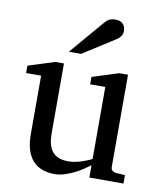

<svg xmlns="http://www.w3.org/2000/svg" viewBox="-84 -800 736 879"><g transform="rotate(10 284.5 -360.5)"><path d="M389.2 0V-57.1Q376.5 -47.4 358.2 -35.2Q339.8 -22.9 318.6 -12.5Q297.4 -2 274.2 5.1Q251 12.2 229 12.2Q196.8 12.2 171.1 2.7Q145.5 -6.8 127.7 -26.6Q109.9 -46.4 100.3 -76.9Q90.8 -107.4 90.8 -149.9V-420.9H21V-455.1L144 -494.1H184.1V-168.9Q184.1 -142.6 189.2 -121.6Q194.3 -100.6 205.8 -85.9Q217.3 -71.3 235.8 -63.7Q254.4 -56.2 280.8 -56.2Q295.9 -56.2 311.5 -59.1Q327.1 -62 341.3 -66.7Q355.5 -71.3 367.9 -76.4Q380.4 -81.5 389.2 -85.9V-420.9H318.8V-455.1L440.9 -494.1H481.9V-64Q481.9 -54.7 488.5 -48.8Q495.1 -43 503.9 -42L547.9 -39.1V0ZM428.7 -688Q428.7 -674.3 422.1 -664.6Q415.5 -654.8 405.8 -647.9L253.4 -550.8H196.8L329.6 -706.1Q335.4 -712.4 340.3 -717.5Q345.2 -722.7 351.1 -726.1Q356.9 -729.5 364.5 -731.2Q372.1 -732.9 382.8 -732.9Q396 -732.9 404.8 -728.8Q413.6 -724.6 418.9 -718.3Q424.3 -711.9 426.5 -703.9Q428.7 -695.8 428.7 -688Z"/></g></svg>

Font: BabelStone Ogham Special
Style: Regular
Weight: 400
Designer: Andrew West
Foundry: BabelStone
Version: Version 1.02 March 14, 2022